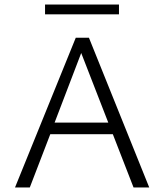

<svg xmlns="http://www.w3.org/2000/svg" viewBox="-20 -824 722 844"><path d="M476 -234H201L111 0H46L313 -658H371L636 0H567ZM456 -285 337 -591 220 -285ZM178 -804H503V-761H178Z"/></svg>

Font: Ysabeau Semilight
Style: Regular
Weight: 300
Designer: Christian Thalmann (Catharsis Fonts)
Version: Version 0.003